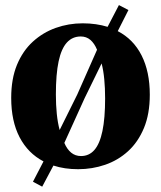

<svg xmlns="http://www.w3.org/2000/svg" viewBox="-20 -638 618 737"><path d="M142 78.5 106.5 59.5 147 -18.5Q87.5 -49.5 55.2 -111.2Q23 -173 23 -262Q23 -335.5 45.2 -389.2Q67.5 -443 106.2 -478.2Q145 -513.5 194.2 -531Q243.5 -548.5 297.5 -548.5Q324 -548.5 348 -545Q372 -541.5 393 -535L436.5 -618.5L473 -599.5L432 -518.5Q492 -487.5 523.5 -425.2Q555 -363 555 -274.5Q555 -200.5 532.5 -146.5Q510 -92.5 471.5 -57.5Q433 -22.5 383.5 -5.5Q334 11.5 280 11.5Q254 11.5 230.2 8Q206.5 4.5 185 -2.5ZM209 -139 276.5 -275 352.5 -447Q342.5 -471.5 327 -484.8Q311.5 -498 290 -498Q258 -498 236.8 -474.8Q215.5 -451.5 205 -402.5Q194.5 -353.5 194.5 -275.5Q194.5 -235.5 198 -201Q201.5 -166.5 209 -139ZM291 -39Q322 -39 342.5 -62.5Q363 -86 373.2 -135Q383.5 -184 383.5 -260.5Q383.5 -300 380.2 -334Q377 -368 370 -394.5L305 -261.5L227 -89.5Q237 -65.5 253 -52.2Q269 -39 291 -39Z"/></svg>

Font: Merriweather 72pt ExtraBold
Style: Regular
Weight: 800
Version: Version 2.100